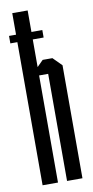

<svg xmlns="http://www.w3.org/2000/svg" viewBox="-96 -797 404 835"><g transform="rotate(-10 105.5 -380.0)"><path d="M130 0V-473H90V0H22V-632H-9V-665H22V-760H90V-665H138V-632H90V-510L117 -537H160L198 -499V0Z"/></g></svg>

Font: Commune Nuit Debout
Style: Regular
Weight: 400
Designer: Sébastien Marchal
Foundry: Sébastien Marchal
Version: Version 1.003;PS 1.3;hotconv 1.0.88;makeotf.lib2.5.647800